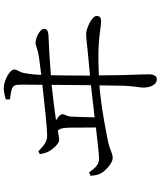

<svg xmlns="http://www.w3.org/2000/svg" viewBox="65 -878 869 1040"><g transform="rotate(-90 500.0 -357.5)"><path d="M68 -302C70 -281 73 -262 81 -247C92 -225 135 -182 165 -182C188 -182 211 -197 243 -205C291 -215 439 -245 558 -254L556 -119C553 -61 546 -35 546 -16C546 19 561 57 590 57C609 57 618 42 618 13C618 -11 616 -66 614 -116L612 -257C813 -267 867 -244 908 -245C922 -245 934 -250 934 -269C934 -297 862 -326 836 -326C810 -326 770 -319 611 -305C611 -384 612 -465 613 -517C690 -523 792 -529 830 -530C849 -531 864 -537 864 -552C864 -580 811 -600 787 -600C775 -600 759 -588 700 -580L615 -569C616 -602 619 -629 625 -662C631 -693 644 -697 644 -716C644 -739 588 -769 549 -772C528 -773 506 -768 482 -761V-739C535 -731 558 -730 561 -699C563 -672 561 -618 561 -563C456 -551 325 -537 285 -537C250 -537 226 -561 201 -585L186 -577C188 -560 193 -543 198 -533C210 -508 241 -472 263 -472C274 -472 292 -476 312 -479C325 -469 328 -453 329 -413L330 -273C252 -264 184 -256 160 -256C125 -256 105 -285 87 -310ZM561 -513 559 -300 385 -280C386 -332 387 -374 389 -408C391 -432 402 -442 402 -455C402 -466 385 -480 368 -489C424 -497 503 -507 561 -513Z"/></g></svg>

Font: Harano Aji Mincho K1
Style: Regular
Weight: 400
Foundry: Masamichi Hosoda
Version: HaranoAjiMinchoK1-Regular version 20230610;ttx 4.39.4